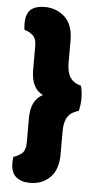

<svg xmlns="http://www.w3.org/2000/svg" viewBox="-56 -769 449 869"><g transform="rotate(5 168.5 -334.5)"><path d="M138 -336Q111 -323 97.5 -295.5Q84 -268 84 -226V-115Q84 -81 67.5 -66.5Q51 -52 29 -46Q28 -39 27.5 -32Q27 -25 27 -19Q27 26 51 45.5Q75 65 114 65Q169 65 205 29.5Q241 -6 241 -76V-180Q241 -224 256.5 -247Q272 -270 306 -279Q309 -291 311 -305.5Q313 -320 313 -336Q313 -352 311 -366.5Q309 -381 306 -393Q272 -402 256.5 -425.5Q241 -449 241 -492V-593Q241 -664 203.5 -699Q166 -734 111 -734Q71 -734 49 -715.5Q27 -697 27 -650Q27 -644 27.5 -637.5Q28 -631 29 -623Q51 -617 67.5 -602.5Q84 -588 84 -554V-446Q84 -404 97.5 -376.5Q111 -349 138 -336Z"/></g></svg>

Font: Baloo Tamma 2 ExtraBold
Style: Regular
Weight: 800
Designer: Divya Kowshik, Shuchita Grover and Ek Type
Foundry: Ek Type
Version: Version 1.700